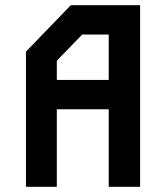

<svg xmlns="http://www.w3.org/2000/svg" viewBox="-20 -720 640 740"><path d="M253 -700 80 -521V0H199V-299H399V0H520V-700ZM199 -486 297 -587H399V-412H199Z"/></svg>

Font: Kode Mono
Style: Bold
Weight: 700
Monospace: yes
Designer: Isa Ozler
Foundry: Kadena LLC
Version: Version 1.206;gftools[0.9.28]